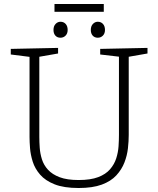

<svg xmlns="http://www.w3.org/2000/svg" viewBox="-20 -935 792 962"><path d="M482 -690 719 -695V-667L616 -649L625 -663V-259Q625 -228 621 -192Q617 -156 603.5 -121Q590 -86 563 -56.5Q536 -27 490 -10Q444 7 374 7Q300 7 253.5 -11.5Q207 -30 181 -60Q155 -90 144 -125Q133 -160 130.5 -192.5Q128 -225 128 -249V-663L137 -649L34 -662V-690L271 -695V-667L168 -649L177 -663V-249Q177 -224 179 -195Q181 -166 190 -137Q199 -108 220.5 -84.5Q242 -61 279 -47Q316 -33 374 -33Q434 -33 472 -47.5Q510 -62 531.5 -87Q553 -112 562.5 -142Q572 -172 574 -202.5Q576 -233 576 -259V-663L585 -650L482 -662ZM470 -746Q454 -746 444.5 -756.5Q435 -767 435 -785Q435 -804 445.5 -815Q456 -826 470 -826Q486 -826 496 -815Q506 -804 506 -785Q506 -767 495.5 -756.5Q485 -746 470 -746ZM283 -746Q267 -746 257.5 -756.5Q248 -767 248 -785Q248 -804 258.5 -815Q269 -826 283 -826Q299 -826 309 -815Q319 -804 319 -785Q319 -767 308.5 -756.5Q298 -746 283 -746ZM500 -915V-876H253V-915Z"/></svg>

Font: Bitter Thin Light
Style: Regular
Weight: 300
Version: Version 2.002